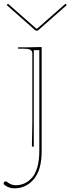

<svg xmlns="http://www.w3.org/2000/svg" viewBox="-62 -775 380 1035"><path d="M-19 -754.9 134.3 -620.1H137.7L291 -754.9L297.9 -747.6L141.6 -609.9H130.4L-25.9 -747.6ZM162.6 -521.5V40Q162.6 140.6 120.6 190.4Q78.6 240.2 15.6 240.2Q-14.6 240.2 -38.1 221.7Q-42.5 218.8 -42.5 213.4Q-42.5 209.5 -39.3 206.1Q-36.1 202.6 -32.2 202.6Q-28.3 202.6 -24.9 205.1Q-2 223.6 22.9 223.6Q47.4 223.6 68.8 214.1Q90.3 204.6 109.1 184.6Q127.9 164.6 138.9 127.4Q149.9 90.3 149.9 40V-504.9H120.1V15.1H109.9Q112.3 -75.2 112.3 -115.2V-487.3Q112.3 -501.5 100.6 -507.1Q88.9 -512.7 60.1 -512.7H35.2V-520H89.8Q137.7 -521 162.6 -521.5Z"/></svg>

Font: ZnikomitNo25
Style: Regular
Weight: 100
Designer: gluk
Foundry: gluk
Version: Version 0.56